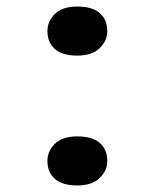

<svg xmlns="http://www.w3.org/2000/svg" viewBox="-20 -556 473 587"><path d="M216 11Q171 11 148 -9Q125 -29 125 -64Q125 -94 148 -116.5Q171 -139 216 -139Q262 -139 285 -119Q308 -99 308 -64Q308 -34 284.5 -11.5Q261 11 216 11ZM216 -386Q171 -386 148 -406Q125 -426 125 -461Q125 -491 148 -513.5Q171 -536 216 -536Q262 -536 285 -516Q308 -496 308 -461Q308 -431 284.5 -408.5Q261 -386 216 -386Z"/></svg>

Font: Lexend Mega
Style: Regular
Weight: 400
Designer: Bonnie Shaver-Troup, Thomas Jockin
Foundry: Lexend
Version: Version 1.007